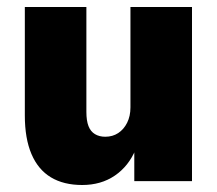

<svg xmlns="http://www.w3.org/2000/svg" viewBox="-20 -518 621 549"><path d="M215 11Q162 11 125.5 -11Q89 -33 70 -77.5Q51 -122 51 -188V-498H227V-198Q227 -173 233 -157.5Q239 -142 251.5 -134.5Q264 -127 281 -127Q302 -127 318 -137.5Q334 -148 343.5 -167Q353 -186 353 -211V-498H529V0H364V-91H368Q348 -43 308.5 -16Q269 11 215 11Z"/></svg>

Font: Nunito Sans 10pt SemiCondensed Black
Style: Regular
Weight: 900
Width: 4
Designer: Vernon Adams
Foundry: Vernon Adams
Version: Version 3.101;gftools[0.9.27]